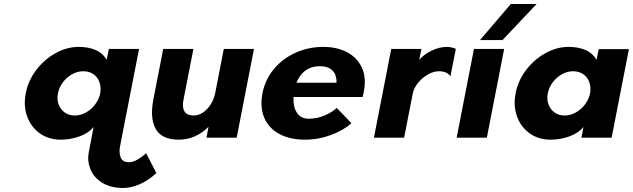

<svg xmlns="http://www.w3.org/2000/svg" viewBox="-20 -684 3145 954"><path d="M282 10Q221 10 177 -22Q133 -54 114.5 -106.5Q96 -159 108 -220Q119 -281 158.5 -334Q198 -387 254.5 -419Q311 -451 372 -451Q418 -451 454 -436Q490 -421 510 -387L521 -441H671L574 55L425 52L445 -53Q418 -21 373 -5.5Q328 10 282 10ZM421 73 430 28 579 31 577 39Q570 74 579.5 98Q589 122 620 122Q641 122 664 108.5Q687 95 706 77L757 176Q717 213 674 231.5Q631 250 593 250Q529 250 487 223.5Q445 197 429 156Q413 115 421 73ZM478 -220Q483 -249 474.5 -274.5Q466 -300 444.5 -315Q423 -330 394 -330Q365 -330 338 -315Q311 -300 292 -274.5Q273 -249 268 -220Q262 -191 271 -166Q280 -141 301 -125.5Q322 -110 351 -110Q380 -110 407 -125Q434 -140 453 -165.5Q472 -191 478 -220Z M742 -190 791 -441H941L892 -190Q884 -151 896.5 -130.5Q909 -110 943 -110Q966 -110 988.5 -125Q1011 -140 1027 -165.5Q1043 -191 1049 -220L1092 -441H1242L1156 0H1006L1016 -54Q987 -24 949 -7Q911 10 869 10Q784 10 754 -43Q724 -96 742 -190Z M1284 -220Q1297 -288 1340.5 -340.5Q1384 -393 1448.5 -422Q1513 -451 1586 -451Q1654 -451 1704.5 -424.5Q1755 -398 1778 -348Q1801 -298 1788 -230L1782 -202H1409L1423 -273H1652Q1653 -295 1645.5 -313.5Q1638 -332 1619 -343.5Q1600 -355 1570 -355Q1518 -355 1486 -323.5Q1454 -292 1443 -239Q1435 -195 1440.5 -162.5Q1446 -130 1465 -112Q1484 -94 1513 -94Q1555 -94 1593.5 -110.5Q1632 -127 1653 -148L1726 -72Q1688 -37 1625 -13.5Q1562 10 1496 10Q1420 10 1367.5 -18.5Q1315 -47 1293 -99Q1271 -151 1284 -220Z M1924 -441H2074L2063 -387Q2087 -414 2125 -432.5Q2163 -451 2202 -451Q2212 -451 2224.5 -448Q2237 -445 2245 -441L2218 -305Q2210 -318 2195 -324Q2180 -330 2161 -330Q2134 -330 2105.5 -313.5Q2077 -297 2056.5 -271.5Q2036 -246 2031 -220L1988 0H1838Z M2335 -441H2485L2399 0H2249ZM2518 -664H2646L2477 -485H2365Z M2542 -220Q2553 -281 2592.5 -334Q2632 -387 2688.5 -419Q2745 -451 2806 -451Q2852 -451 2888 -436Q2924 -421 2944 -387L2955 -440H3105L3019 0H2869L2879 -53Q2852 -21 2807 -5.5Q2762 10 2716 10Q2655 10 2611 -22Q2567 -54 2548.5 -106.5Q2530 -159 2542 -220ZM2912 -220Q2917 -249 2908.5 -274.5Q2900 -300 2878.5 -315Q2857 -330 2828 -330Q2799 -330 2772 -315Q2745 -300 2726 -274.5Q2707 -249 2702 -220Q2696 -191 2705 -166Q2714 -141 2735 -125.5Q2756 -110 2785 -110Q2814 -110 2841 -125Q2868 -140 2887 -165.5Q2906 -191 2912 -220Z"/></svg>

Font: Teachers[wght] Italic
Style: Regular
Weight: 400
Designer: Alfredo Marco Pradil & Chank Diesel
Version: Version 1.000;Glyphs 3.1.2 (3151)